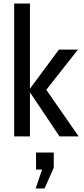

<svg xmlns="http://www.w3.org/2000/svg" viewBox="-20 -770 473 1084"><path d="M60 0V-750H149V-269L312.5 -490H420L241.5 -263L424 0H316L149 -249V0ZM231.5 294H181.5L217.5 187H183.5V91H283.5V177Z"/></svg>

Font: Cabin
Style: Regular
Weight: 400
Width: 4
Designer: Pablo Impallari
Foundry: Pablo Impallari. http://www.impallari.com Igino Marini. http://www.ikern.com
Version: Version 3.001